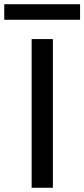

<svg xmlns="http://www.w3.org/2000/svg" viewBox="-84 -884 397 904"><path d="M65 0V-700H165V0ZM-64 -791V-864H293V-791Z"/></svg>

Font: DM Sans 28pt Medium
Style: Regular
Weight: 500
Version: Version 4.004;gftools[0.9.30]